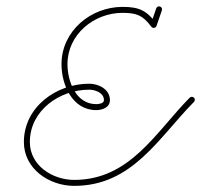

<svg xmlns="http://www.w3.org/2000/svg" viewBox="-20 -582 640 611"><path d="M477.2 -555.4C477.2 -555.4 477.2 -555.4 477.2 -555.4C471.5 -538.9 465.8 -522.4 460.1 -505.8C458.4 -500.9 461 -495.5 466 -493.8C470.9 -492 476.4 -494.7 478.1 -499.6C478.1 -499.6 478.1 -499.6 478.1 -499.6C483.8 -516.2 489.5 -532.7 495.2 -549.2C496.9 -554.2 494.2 -559.6 489.3 -561.3C484.3 -563 478.9 -560.4 477.2 -555.4ZM474.8 -495.2C479 -498.3 479.8 -504.3 476.7 -508.5C446.6 -548.3 422.9 -560.1 369.9 -560.1C268.6 -560.1 175.7 -482.8 175.7 -377.9C175.7 -312.4 209.9 -231.6 286.1 -231.6C305.7 -231.6 329.8 -240 329.8 -263.3C329.8 -297.8 294.2 -315.6 263.9 -315.6C159.2 -315.6 56 -241.3 56 -130C56 -44.4 136.6 9.5 216 9.5C401.2 9.5 484.2 -143.2 597.3 -257.8C600.9 -261.5 600.9 -267.6 597.2 -271.2C593.4 -274.9 587.4 -274.9 583.7 -271.2C475.1 -161 393.6 -9.5 216 -9.5C147.2 -9.5 75 -55.1 75 -130C75 -230.7 169.7 -296.6 263.9 -296.6C283.2 -296.6 310.8 -286.5 310.8 -263.3C310.8 -252.5 293.9 -250.6 286.1 -250.6C221.3 -250.6 194.7 -323.5 194.7 -377.9C194.7 -472.3 279.1 -541.1 369.9 -541.1C417.3 -541.1 435.2 -531.8 461.5 -497C464.7 -492.8 470.6 -492 474.8 -495.2Z"/></svg>

Font: FRB American Cursive Extralight
Style: Italic
Weight: 200
Italic angle: -25°
Version: Version 2.0;Modular Font Editor K font №1